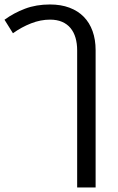

<svg xmlns="http://www.w3.org/2000/svg" viewBox="-20 -580 525 854"><path d="M405.3 253.9H323.2V-356Q323.2 -386.7 315.9 -411.9Q308.6 -437 293.7 -455.1Q278.8 -473.1 256.1 -482.9Q233.4 -492.7 202.6 -492.7Q160.6 -492.7 118.2 -476.1Q75.7 -459.5 37.6 -432.1L0 -492.2Q41.5 -522.5 91.3 -541.3Q141.1 -560.1 202.1 -560.1Q251 -560.1 288.8 -545.9Q326.7 -531.7 352.5 -505.4Q378.4 -479 391.8 -441.4Q405.3 -403.8 405.3 -356.9Z"/></svg>

Font: Noto Sans Southeast Asian
Style: Regular
Weight: 400
Designer: Monotype Design Team
Foundry: Monotype Imaging Inc.
Version: Version 1.06 uh; ttfautohint (v1.4.1)